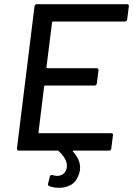

<svg xmlns="http://www.w3.org/2000/svg" viewBox="-20 -720 636 918"><path d="M577 -617H233Q229 -617 229 -613L202 -398Q202 -394 206 -394H442Q451 -394 451 -384L443 -321Q441 -311 432 -311H195Q191 -311 191 -307L164 -87Q164 -83 167 -83H512Q522 -83 520 -73L512 -10Q512 -6 509 -3Q506 0 501 0H331Q326 0 329 5Q363 42 363 82Q363 98 356 117Q344 150 319 164Q294 178 263 178Q237 178 216 170Q207 167 210 158L218 125Q221 115 231 117Q245 121 253 121Q269 121 280.5 113Q292 105 297 90Q300 83 300 73Q300 39 260 2Q259 0 255 0H70Q61 0 61 -10L145 -690Q147 -700 156 -700H587Q592 -700 594.5 -697Q597 -694 596 -690L588 -627Q586 -617 577 -617Z"/></svg>

Font: Barlow Medium
Style: Italic
Weight: 500
Italic angle: -7°
Designer: Jeremy Tribby
Foundry: Tribby Type
Version: Version 1.408